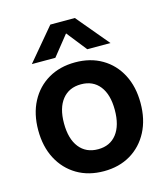

<svg xmlns="http://www.w3.org/2000/svg" viewBox="-109 -802 786 900"><g transform="rotate(-15 284.0 -351.5)"><path d="M219 -716H338L469 -559.5H356.5L279.5 -657L201.5 -559.5H87.5ZM36 -252Q36 -331 67.2 -390.2Q98.5 -449.5 154.5 -482.2Q210.5 -515 285 -515Q359 -515 414.8 -482.2Q470.5 -449.5 501.5 -390.2Q532.5 -331 532.5 -252Q532.5 -172.5 501.5 -113Q470.5 -53.5 414.8 -20.2Q359 13 285 13Q210.5 13 154.5 -20.2Q98.5 -53.5 67.2 -113Q36 -172.5 36 -252ZM407.5 -252Q407.5 -326.5 375.2 -367.5Q343 -408.5 285 -408.5Q226.5 -408.5 193.8 -367.5Q161 -326.5 161 -252Q161 -176.5 193.8 -135Q226.5 -93.5 285 -93.5Q343 -93.5 375.2 -135Q407.5 -176.5 407.5 -252Z"/></g></svg>

Font: Overused Grotesk SemiBold
Style: Regular
Weight: 610
Version: Version 0.004